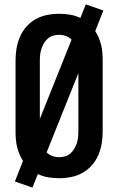

<svg xmlns="http://www.w3.org/2000/svg" viewBox="-20 -806 540 877"><path d="M128 51 48 23 85 -71Q76 -85 69 -101.5Q62 -118 58 -135Q54 -152 52.5 -169.5Q51 -187 51 -205V-530Q51 -558 55.5 -585Q60 -612 71 -637.5Q82 -663 100.5 -684Q119 -705 143 -718.5Q167 -732 194.5 -737.5Q222 -743 250 -743Q275 -743 299.5 -739Q324 -735 347 -724L372 -786L452 -758L415 -664Q424 -650 431 -633.5Q438 -617 442 -600Q446 -583 447.5 -565.5Q449 -548 449 -530V-205Q449 -177 444.5 -150Q440 -123 429 -97.5Q418 -72 399.5 -51Q381 -30 357 -16.5Q333 -3 305.5 2.5Q278 8 250 8Q225 8 200.5 4Q176 0 153 -11ZM162 -263 307 -625Q296 -636 281 -641.5Q266 -647 250 -647Q236 -647 222.5 -643Q209 -639 198.5 -630Q188 -621 181 -609Q174 -597 169.5 -584Q165 -571 163.5 -557.5Q162 -544 162 -530ZM250 -88Q264 -88 277.5 -92Q291 -96 301.5 -105Q312 -114 319 -126Q326 -138 330.5 -151Q335 -164 336.5 -177.5Q338 -191 338 -205V-472L193 -110Q204 -99 219 -93.5Q234 -88 250 -88Z"/></svg>

Font: Iosevka
Style: Bold
Weight: 700
Monospace: yes
Designer: Belleve Invis
Foundry: Belleve Invis
Version: Version 32.5.0; ttfautohint (v1.8.4)